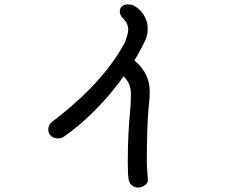

<svg xmlns="http://www.w3.org/2000/svg" viewBox="-20 -810 1040 867"><path d="M652 -335Q643 -242 643 -86Q643 -55 645 -40Q648 8 648 4Q648 17 633.5 27Q619 37 604 37Q589 37 577 28Q565 19 561 1Q557 -20 557 -81Q557 -205 569 -325Q571 -348 571 -387Q571 -434 538 -465Q482 -386 411.5 -314.5Q341 -243 266 -191Q254 -185 242 -185Q223 -185 210.5 -196Q198 -207 198 -226Q198 -234 202 -243.5Q206 -253 214 -259Q446 -435 543 -617Q549 -630 554 -648Q559 -666 559 -675Q559 -706 533 -730Q521 -742 521 -759Q521 -773 531 -781.5Q541 -790 557 -790Q573 -790 582 -786Q612 -770 629.5 -742Q647 -714 647 -681Q647 -652 637 -631Q616 -585 587 -537Q656 -480 656 -397Q656 -360 652 -335Z"/></svg>

Font: Tsukimi Rounded Medium
Style: Regular
Weight: 500
Designer: Takashi Funayama
Foundry: Takashi Funayama
Version: Version 1.032; ttfautohint (v1.8.3)